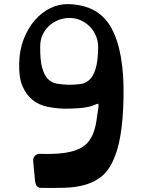

<svg xmlns="http://www.w3.org/2000/svg" viewBox="-20 -899 692 931"><path d="M312 -488Q341 -488 367 -491Q393 -494 412.5 -511Q432 -528 443.5 -565Q455 -602 456 -670Q456 -699 445.5 -724.5Q435 -750 416 -769.5Q397 -789 371.5 -800.5Q346 -812 317 -812Q288 -812 262.5 -801.5Q237 -791 217.5 -773Q198 -755 186.5 -730Q175 -705 175 -675Q174 -607 184.5 -570Q195 -533 213.5 -515Q232 -497 257.5 -493Q283 -489 312 -488ZM141 -116Q139 -132 149 -143Q159 -154 175 -153Q239 -151 284 -156.5Q329 -162 358.5 -175Q388 -188 405 -207.5Q422 -227 432 -252.5Q442 -278 447 -309.5Q452 -341 457 -377Q459 -396 455 -396Q451 -396 433 -388Q421 -383 402.5 -379.5Q384 -376 363.5 -374.5Q343 -373 324 -372.5Q305 -372 293 -372Q250 -373 209.5 -381.5Q169 -390 138.5 -414Q108 -438 89.5 -480Q71 -522 73 -590Q74 -656 95 -709.5Q116 -763 149 -801Q182 -839 224 -859.5Q266 -880 310 -879Q459 -876 521 -761.5Q583 -647 579 -428Q577 -318 564 -242.5Q551 -167 527.5 -117.5Q504 -68 470 -41.5Q436 -15 391.5 -2.5Q347 10 292 11.5Q237 13 173 12Q160 7 156 -0.5Q152 -8 150 -21Z"/></svg>

Font: OpenDyslexic 3
Style: Regular
Weight: 400
Designer: Abelardo Gonzalez
Version: Version 1.000;PS 001.001;hotconv 1.0.56